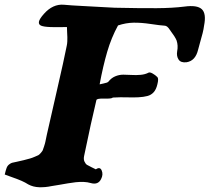

<svg xmlns="http://www.w3.org/2000/svg" viewBox="-43 -795 890 815"><path d="M-22.9 -54.2Q-14.2 -50.8 10 -42.2Q34.2 -33.7 49.1 -27.1Q64 -20.5 77.1 -12.2Q97.7 -1 123.8 -0.2Q149.9 0.5 174.8 -4.9Q188 -6.8 209 -10.5Q230 -14.2 245.4 -16.8Q260.7 -19.5 278.6 -21.5Q296.4 -23.4 312.5 -22.7Q328.6 -22 341.8 -18.1Q373.5 -8.8 386.2 -35.2Q396 -54.2 388.7 -71.3Q381.8 -87.9 365.2 -77.1Q364.3 -76.7 363.8 -76.2Q358.4 -79.1 345.5 -85.2Q332.5 -91.3 326.4 -95.2Q320.3 -99.1 315.7 -108.9Q311 -118.7 314 -132.8Q344.7 -281.2 366.2 -370.1Q367.7 -377.4 399.7 -376.5Q431.6 -375.5 436 -380.9Q469.2 -382.8 496.3 -381.8Q523.4 -380.9 545.2 -382.1Q566.9 -383.3 582.8 -387.5Q598.6 -391.6 609.4 -403.6Q620.1 -415.5 625 -437Q631.3 -461.4 625 -467.8Q616.2 -476.6 605 -482.9Q593.8 -489.3 587.9 -486.8Q573.2 -479 553.7 -477.3Q534.2 -475.6 516.4 -476.8Q498.5 -478 480.5 -478Q462.4 -478 445.8 -470.9Q429.2 -463.9 417 -448.2Q414.6 -445.8 409.9 -444.1Q405.3 -442.4 395.5 -440.4Q385.7 -438.5 379.9 -437Q394.5 -515.1 412.1 -575.2Q429.7 -635.3 458 -687Q491.7 -698.2 524.2 -698.7Q556.6 -699.2 597.2 -693.1Q637.7 -687 655.8 -686Q667 -686 678.2 -668Q700.7 -638.2 706.5 -623.5Q713.9 -601.6 709 -577.1Q705.6 -556.6 715.1 -542.2Q724.6 -527.8 749 -530.8Q786.6 -536.6 797.9 -584Q800.3 -594.2 806.6 -616Q813 -637.7 817.1 -654.3Q821.3 -670.9 823.2 -686Q833.5 -737.3 813.7 -755.9Q793.9 -774.4 740.2 -767.1Q689.5 -760.7 622.3 -760.3Q555.2 -759.8 443.8 -762.2L389.2 -765.1Q368.2 -766.6 312.5 -769.3Q256.8 -772 228 -774.9Q181.2 -778.8 143.1 -735.8Q124.5 -714.8 122.3 -702.9Q120.1 -690.9 131.6 -686Q143.1 -681.2 169.9 -680.2Q180.2 -679.7 191.9 -679.7Q203.6 -679.7 218.3 -679.9Q232.9 -680.2 241.2 -680.2Q241.2 -673.3 241.9 -658.9Q242.7 -644.5 242.9 -637.5Q243.2 -630.4 242.7 -619.6Q242.2 -608.9 240.2 -600.1Q228.5 -540.5 196.8 -403.1Q165 -265.6 155.8 -223.1Q151.4 -202.6 149.9 -194.6Q148.4 -186.5 144 -173.3Q139.6 -160.2 138.2 -156.7Q136.7 -153.3 129.9 -145.5Q123 -137.7 119.6 -136.2Q116.2 -134.8 104.5 -129.6Q92.8 -124.5 84.7 -122.3Q76.7 -120.1 58.1 -115.2Q45.4 -111.8 29.3 -108.6Q13.2 -105.5 8.1 -104Q2.9 -102.5 -4.4 -96.9Q-11.7 -91.3 -15.1 -81.8Q-18.6 -72.3 -22.9 -54.2Z"/></svg>

Font: Sonetni venez Italic
Style: Regular
Weight: 400
Italic angle: -14°
Designer: Alja Herlah
Foundry: Type Salon
Version: Version 1.000;hotconv 1.0.109;makeotfexe 2.5.65596